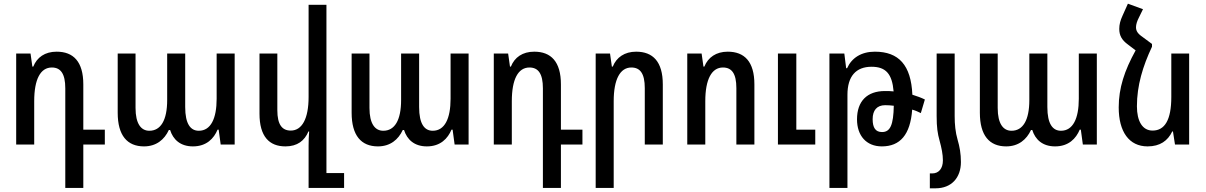

<svg xmlns="http://www.w3.org/2000/svg" viewBox="-20 -786 6555 1044"><path d="M335 236H433V0H550V-81H433V-327C433 -451 379 -505 288 -505C224 -505 181 -474 161 -424H156L146 -495H68V0H166V-236C166 -355 200 -419 262 -419C310 -419 335 -385 335 -306Z M763 10C830 10 874 -27 898 -79H905C921 -28 960 10 1029 10C1103 10 1143 -33 1163 -81H1169L1180 0H1256V-495H1158V-249C1158 -141 1126 -75 1061 -75C1016 -75 987 -112 987 -204V-495H889V-242C889 -132 854 -75 792 -75C747 -75 717 -113 717 -199V-495H620V-173C620 -49 672 10 763 10Z M1755 155V-760H1658V-259C1658 -140 1622 -76 1561 -76C1514 -76 1488 -108 1488 -187V-495H1391V-168C1391 -44 1444 10 1532 10C1597 10 1636 -21 1657 -71H1661C1659 -45 1658 -20 1658 6V236H1851V155Z M2035 10C2102 10 2146 -27 2170 -79H2177C2193 -28 2232 10 2301 10C2375 10 2415 -33 2435 -81H2441L2452 0H2528V-495H2430V-249C2430 -141 2398 -75 2333 -75C2288 -75 2259 -112 2259 -204V-495H2161V-242C2161 -132 2126 -75 2064 -75C2019 -75 1989 -113 1989 -199V-495H1892V-173C1892 -49 1944 10 2035 10Z M2932 236H3030V0H3147V-81H3030V-327C3030 -451 2976 -505 2885 -505C2821 -505 2778 -474 2758 -424H2753L2743 -495H2665V0H2763V-236C2763 -355 2797 -419 2859 -419C2907 -419 2932 -385 2932 -306Z M3219 236H3317V-236C3317 -355 3352 -419 3413 -419C3461 -419 3486 -386 3486 -307V0H3584V-327C3584 -451 3530 -505 3439 -505C3376 -505 3332 -474 3312 -424H3307L3297 -495H3219Z M3717 0H3815V-236C3815 -355 3850 -419 3911 -419C3959 -419 3984 -386 3984 -307V0H4082V-327C4082 -451 4028 -505 3937 -505C3874 -505 3830 -474 3810 -424H3805L3795 -495H3717ZM4210 0H4413V-81H4310V-495H4210Z M4490 236H4588V-271C4588 -372 4635 -423 4719 -423C4797 -423 4831 -384 4839 -289C4823 -291 4807 -291 4792 -291C4695 -291 4640 -236 4640 -137C4640 -48 4691 10 4775 10C4874 10 4930 -53 4940 -190C4958 -185 4973 -178 4987 -171L5009 -245C4989 -255 4966 -263 4941 -271C4934 -432 4867 -505 4737 -505C4663 -505 4611 -471 4586 -415H4581L4571 -495H4490ZM4725 -138C4725 -186 4748 -214 4793 -214C4808 -214 4824 -213 4840 -211C4838 -107 4821 -68 4776 -68C4741 -68 4725 -91 4725 -138Z M5073 -155C5073 -94 5078 -60 5089 -21C5100 19 5107 54 5107 86C5107 131 5084 157 5049 157H5036V238H5067C5154 238 5205 180 5205 95C5205 50 5198 11 5187 -26C5175 -67 5171 -110 5171 -155V-495H5073Z M5451 10C5518 10 5562 -27 5586 -79H5593C5609 -28 5648 10 5717 10C5791 10 5831 -33 5851 -81H5857L5868 0H5944V-495H5846V-249C5846 -141 5814 -75 5749 -75C5704 -75 5675 -112 5675 -204V-495H5577V-242C5577 -132 5542 -75 5480 -75C5435 -75 5405 -113 5405 -199V-495H5308V-173C5308 -49 5360 10 5451 10Z M6244 -547 6194 -584C6166 -603 6157 -618 6157 -638C6157 -653 6163 -672 6173 -691L6195 -736L6113 -766L6083 -699C6072 -675 6066 -653 6066 -629C6066 -593 6080 -568 6113 -544L6155 -512C6094 -402 6063 -307 6063 -202C6063 -70 6119 10 6220 10C6288 10 6330 -21 6354 -71H6358L6369 0H6446V-495H6349V-259C6349 -133 6313 -76 6247 -76C6192 -76 6162 -127 6162 -208C6162 -321 6194 -426 6244 -532Z"/></svg>

Font: Noto Sans Armenian Condensed Medium
Style: Regular
Weight: 500
Width: 3
Designer: Monotype Design Team
Foundry: Monotype Imaging Inc.
Version: Version 2.008